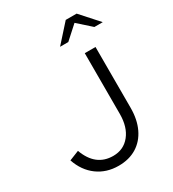

<svg xmlns="http://www.w3.org/2000/svg" viewBox="-222 -1060 1076 1192"><g transform="rotate(-30 316.0 -463.5)"><path d="M273 11Q186 11 122 -36Q58 -83 29 -168L99 -196Q149 -59 274 -59Q349 -59 394 -115Q439 -171 439 -265V-700H516V-264Q516 -180 486.5 -118Q457 -56 402.5 -22.5Q348 11 273 11ZM326 -811 440 -938H518L632 -811H572L478 -895L385 -811Z"/></g></svg>

Font: Red Hat Mono
Style: Regular
Weight: 400
Designer: Pentagram, MCKL
Foundry: Pentagram, MCKL
Version: Version 1.023